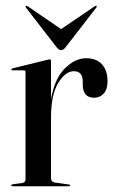

<svg xmlns="http://www.w3.org/2000/svg" viewBox="-20 -646 400 666"><path d="M157 -434.5V-301.5Q169 -372.5 204.5 -408.2Q240 -444 279 -444Q314.5 -444 333.8 -422.8Q353 -401.5 353 -364.5Q353 -336 339.8 -321.5Q326.5 -307 306.5 -307Q268.5 -307 267 -350.5V-364.5Q266.5 -399 236 -399Q207 -399 182 -358.2Q157 -317.5 157 -237.5V-27.5Q157 -15.5 169.5 -13L219 -6Q223.5 -5.5 223.5 -3Q223.5 0 219 0H23.5Q19 0 19 -3Q19 -6 25 -7L56.5 -11Q68.5 -13 68.5 -23.5V-396Q68.5 -402 63 -402H23Q19.5 -402 19.5 -405Q19.5 -407.5 24 -409L144 -438.5Q150 -440 152.5 -440Q157 -440 157 -434.5ZM207.5 -482Q199.5 -472 192 -472Q184.5 -472 176.5 -482L70.5 -619Q67 -623.5 69.5 -625.5Q71.5 -627 76.5 -624L192 -545L308 -624Q313 -627 314.5 -625.5Q317 -623.5 313.5 -619Z"/></svg>

Font: Fraunces144ptRegular
Style: Regular
Weight: 400
Version: Version 1.000;[0bf87f6ff]